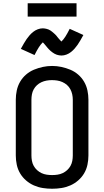

<svg xmlns="http://www.w3.org/2000/svg" viewBox="-20 -1151 640 1179"><path d="M300 8Q271 8 242.5 3.5Q214 -1 188 -12.5Q162 -24 140 -43Q118 -62 103.5 -86.5Q89 -111 83 -139.5Q77 -168 77 -196V-539Q77 -567 83 -595.5Q89 -624 103.5 -649Q118 -674 140 -693Q162 -712 188.5 -723Q215 -734 243 -740Q271 -746 300 -746Q329 -746 357 -740Q385 -734 411.5 -723Q438 -712 460 -693Q482 -674 496.5 -649Q511 -624 517 -595.5Q523 -567 523 -539V-196Q523 -168 517 -139.5Q511 -111 496.5 -86.5Q482 -62 460 -43Q438 -24 412 -12.5Q386 -1 357.5 3.5Q329 8 300 8ZM300 -76Q317 -76 333.5 -78.5Q350 -81 365 -88Q380 -95 392.5 -106.5Q405 -118 413 -132.5Q421 -147 424 -163.5Q427 -180 427 -196V-539Q427 -555 423.5 -571.5Q420 -588 412 -603Q404 -618 391.5 -629Q379 -640 363.5 -647Q348 -654 331.5 -656.5Q315 -659 298 -659Q282 -659 265.5 -656Q249 -653 234 -646Q219 -639 207 -628Q195 -617 187 -602.5Q179 -588 176 -571.5Q173 -555 173 -539V-196Q173 -180 176 -163.5Q179 -147 187 -132.5Q195 -118 207.5 -106.5Q220 -95 235 -88Q250 -81 266.5 -78.5Q283 -76 300 -76ZM357 -810Q350 -810 342.5 -811.5Q335 -813 328.5 -815Q322 -817 315 -821Q308 -825 302.5 -829Q297 -833 291 -838Q285 -843 280 -848.5Q275 -854 271 -858.5Q267 -863 261.5 -870Q256 -877 251 -882.5Q246 -888 243 -891Q231 -880 219 -861.5Q207 -843 192 -813L108 -851Q118 -869 126.5 -884Q135 -899 143.5 -911Q152 -923 161.5 -934Q171 -945 183.5 -955Q196 -965 211.5 -971Q227 -977 243 -977Q249 -977 255 -976Q261 -975 267 -973.5Q273 -972 279 -969.5Q285 -967 290 -963.5Q295 -960 299.5 -956.5Q304 -953 309 -948.5Q314 -944 318.5 -940Q323 -936 326.5 -931.5Q330 -927 333.5 -922.5Q337 -918 341 -913.5Q345 -909 349.5 -904Q354 -899 357 -896Q369 -907 381 -925.5Q393 -944 408 -974L492 -936Q482 -918 473.5 -903Q465 -888 456.5 -876Q448 -864 438.5 -853Q429 -842 416.5 -832Q404 -822 388.5 -816Q373 -810 357 -810ZM150 -1049V-1131H450V-1049Z"/></svg>

Font: Iosevka Custom Medium Extended
Style: Regular
Weight: 500
Width: 7
Monospace: yes
Designer: Belleve Invis
Foundry: Belleve Invis
Version: Version 11.2.4; ttfautohint (v1.8.4)